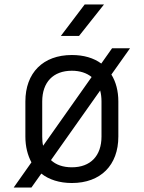

<svg xmlns="http://www.w3.org/2000/svg" viewBox="-20 -805 640 855"><path d="M357 -785 251 -645H332L443 -785ZM479 -590 431 -522C397 -547 353 -560 300 -560C172 -560 93 -481 93 -353V-197C93 -152 103 -114 120 -82L41 30H120L164 -32C198 -5 245 10 300 10C428 10 507 -69 507 -197V-353C507 -400 496 -441 476 -473L559 -590ZM168 -353C168 -439 217 -490 300 -490C336 -490 366 -480 388 -462L172 -156C169 -168 168 -182 168 -197ZM432 -197C432 -111 383 -60 300 -60C261 -60 229 -71 207 -92L426 -402C430 -387 432 -371 432 -353Z"/></svg>

Font: Tekne LDO Light
Style: Regular
Weight: 300
Monospace: yes
Designer: Alessio Laiso, Mario Rullo, Paolo Rosset
Foundry: Alessio Laiso
Version: Version 1.000;hotconv 1.0.109;makeotfexe 2.5.65596